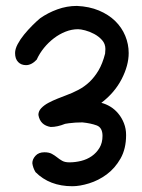

<svg xmlns="http://www.w3.org/2000/svg" viewBox="-20 -606 481 652"><path d="M100.6 -21.5Q91.8 -36.1 89.8 -51.8Q89.8 -65.4 100.6 -77.1Q111.3 -88.9 130.9 -88.9Q146.5 -88.9 156.2 -83.5Q166 -78.1 173.8 -71.8Q181.6 -65.4 190.9 -60.1Q200.2 -54.7 215.8 -54.7Q235.4 -54.7 255.4 -59.6Q275.4 -64.5 291.5 -75.7Q307.6 -86.9 317.9 -104Q328.1 -121.1 328.1 -144.5Q328.1 -172.9 308.1 -180.2Q288.1 -187.5 259.8 -190.4Q235.4 -190.4 213.9 -187.5L201.2 -185.5Q174.8 -174.8 152.3 -174.8Q116.2 -180.7 110.4 -215.8Q110.4 -228.5 120.1 -238.8Q129.9 -249 144.5 -256.8Q159.2 -264.6 175.3 -271Q191.4 -277.3 204.1 -282.2Q225.6 -290 246.1 -300.8Q266.6 -311.5 283.7 -327.6Q300.8 -343.8 314.5 -366.7Q328.1 -389.6 336.9 -423.8L337.9 -439.5Q337.9 -457 326.7 -469.7Q315.4 -482.4 299.8 -490.7Q284.2 -499 269 -502.9Q253.9 -506.8 245.1 -506.8Q223.6 -506.8 202.6 -498.5Q181.6 -490.2 163.1 -476.1Q144.5 -461.9 129.4 -443.4Q114.3 -424.8 104.5 -403.3Q86.9 -384.8 68.4 -384.8Q51.8 -384.8 41.5 -395.5Q31.2 -406.2 31.2 -425.8Q31.2 -439.5 40 -456.1Q48.8 -472.7 62 -488.8Q75.2 -504.9 89.8 -519.5Q104.5 -534.2 116.2 -543.9Q142.6 -562.5 174.8 -574.2Q207 -585.9 241.2 -585.9Q283.2 -584 315.9 -570.3Q348.6 -556.6 371.1 -534.7Q393.6 -512.7 405.3 -484.4Q417 -456.1 417 -425.8Q417 -383.8 393.1 -337.4Q369.1 -291 324.2 -256.8Q339.8 -252.9 355 -243.7Q370.1 -234.4 381.8 -220.2Q393.6 -206.1 400.9 -187.5Q408.2 -168.9 408.2 -147.5Q408.2 -100.6 389.2 -67.4Q370.1 -34.2 342.3 -13.7Q314.5 6.8 282.7 16.6Q251 26.4 225.6 26.4Q148.4 26.4 100.6 -21.5Z"/></svg>

Font: Single Day
Style: Regular
Weight: 400
Designer: DXKorea
Foundry: DXKorea
Version: Version 1.00